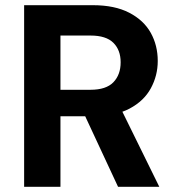

<svg xmlns="http://www.w3.org/2000/svg" viewBox="-20 -720 682 740"><path d="M73 0V-700H338Q422 -700 478 -671Q534 -642 561 -593.5Q588 -545 588 -485Q588 -429 561.5 -380Q535 -331 479.5 -301.5Q424 -272 336 -272H213V0ZM435 0 292 -307H443L594 0ZM213 -374H329Q389 -374 417 -403Q445 -432 445 -480Q445 -527 417 -555Q389 -583 329 -583H213Z"/></svg>

Font: DM Sans 10pt ExtraBold
Style: Regular
Weight: 800
Version: Version 4.004;gftools[0.9.30]